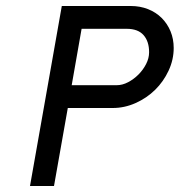

<svg xmlns="http://www.w3.org/2000/svg" viewBox="-20 -620 599 640"><path d="M356 -260H206L160 0H80L186 -600H416Q447 -600 473.5 -589.5Q500 -579 519 -560Q538 -541 548.5 -515.5Q559 -490 559 -460Q559 -421 542 -384.5Q525 -348 497 -320.5Q469 -293 432 -276.5Q395 -260 356 -260ZM402 -524H252L219 -336H369Q388 -336 407 -346Q426 -356 441.5 -371.5Q457 -387 467 -406.5Q477 -426 477 -446Q477 -482 458.5 -503Q440 -524 402 -524Z"/></svg>

Font: Gauge
Style: Oblique
Weight: 400
Italic angle: -80°
Designer: Daniel Pimley
Foundry: Daniel Pimley
Version: Version 2.0